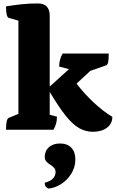

<svg xmlns="http://www.w3.org/2000/svg" viewBox="-20 -754 678 1116"><path d="M15 0Q15 -63 31 -69L87 -92V-634L31 -650Q15 -655 15 -717Q59 -724 103.5 -729Q148 -734 200 -734Q269 -734 269 -662V-251L381 -352L324 -367Q324 -409 344 -443H612Q612 -407 608.5 -392Q605 -377 596 -374L505 -342L425 -268Q470 -209 526 -157Q582 -105 633 -75Q633 -35 601.5 -11.5Q570 12 520 12Q478 12 440.5 -9Q403 -30 362.5 -80.5Q322 -131 269 -220V-87L311 -76Q311 -54 306.5 -37Q302 -20 291 0ZM260 342Q251 337 245.5 330Q240 323 240 308Q273 300 288 283.5Q303 267 303 246Q303 230 293.5 220.5Q284 211 271.5 203Q259 195 249.5 185Q240 175 240 158Q240 123 264.5 101.5Q289 80 329 80Q371 80 394.5 104.5Q418 129 418 173Q418 219 393.5 257Q369 295 332.5 317.5Q296 340 260 342Z"/></svg>

Font: Petrona Black
Style: Regular
Weight: 900
Designer: Ringo R. Seeber
Foundry: Ringo R. Seeber
Version: Version 2.001; ttfautohint (v1.8.3)